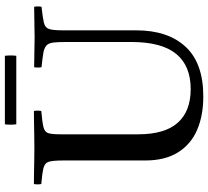

<svg xmlns="http://www.w3.org/2000/svg" viewBox="-54 -810 874 807"><g transform="rotate(-90 383.5 -406.0)"><path d="M14 -701Q34 -701 62.5 -700.5Q91 -700 119.5 -699.5Q148 -699 167 -699Q186 -699 214.5 -699.5Q243 -700 272 -700.5Q301 -701 321 -701Q324 -686 321 -670Q275 -666 254 -661Q233 -656 228 -641Q223 -626 223 -590V-263Q223 -151 271.5 -96.5Q320 -42 413 -42Q511 -42 561 -103Q611 -164 611 -292V-566Q611 -601 608.5 -620.5Q606 -640 595.5 -649Q585 -658 564 -661.5Q543 -665 505 -669Q502 -684 505 -700Q532 -700 570 -699Q608 -698 631 -698Q656 -698 693.5 -699Q731 -700 759 -700Q762 -685 759 -669Q713 -664 692 -659Q671 -654 665.5 -637Q660 -620 660 -579V-271Q660 -138 591 -63.5Q522 11 382 11Q302 11 241.5 -15Q181 -41 147 -95.5Q113 -150 113 -233V-577Q113 -619 108 -637Q103 -655 82 -660.5Q61 -666 14 -670Q11 -685 14 -701ZM265 -823H553Q556 -799 553 -775H265Q262 -799 265 -823Z"/></g></svg>

Font: Tiro Devanagari Sanskrit
Style: Regular
Weight: 400
Designer: Devanagari: John Hudson & Fiona Ross. Latin: John Hudson.
Foundry: Tiro Typeworks Ltd.
Version: Version 1.52